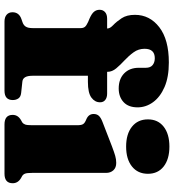

<svg xmlns="http://www.w3.org/2000/svg" viewBox="20 -794 774 854"><g transform="rotate(90 407.0 -367.0)"><path d="M317 -124Q317 -82 343 -79.5L394 -74Q411 -72 418 -61.5Q425 -51 425 -37Q425 0 383.5 0H76Q56.5 0 45.5 -9.5Q34.5 -19 34.5 -35.5Q34.5 -65 65.5 -75.5L77 -79.5Q91.5 -84 98.2 -94.2Q105 -104.5 105 -124.5V-339.5Q105 -350.5 99.5 -357.5Q94 -364.5 77.5 -372L62 -378.5Q40.5 -388 32 -398.5Q23.5 -409 23.5 -423Q23.5 -438 33.8 -447.2Q44 -456.5 63.5 -456.5H106.5V-459Q106.5 -469.5 91.2 -484Q76 -498.5 61 -521.2Q46 -544 46 -580Q46 -646 101 -688.5Q156 -731 258 -731Q323 -731 367.2 -711.8Q411.5 -692.5 434.5 -660.8Q457.5 -629 457.5 -592Q457.5 -551 434 -529.5Q410.5 -508 373.5 -508Q331.5 -508 306.5 -532.2Q281.5 -556.5 281.5 -597.5V-628.5Q281.5 -649 269.5 -658.8Q257.5 -668.5 239 -668.5Q197 -668.5 197 -623Q197 -596 212.5 -574.5Q228 -553 248.2 -534.2Q268.5 -515.5 284 -497Q299.5 -478.5 299.5 -458V-456.5H396Q414 -456.5 424.5 -448.2Q435 -440 435 -425Q435 -402 414 -386.5Q393 -371 344.5 -371H317ZM632 -541Q576 -541 543.5 -567Q511 -593 511 -638Q511 -682.5 543.5 -708Q576 -733.5 632 -733.5Q688 -733.5 720.5 -708Q753 -682.5 753 -638Q753 -593 720.5 -567Q688 -541 632 -541ZM749 -452V-123.5Q749 -100.5 752.2 -91.8Q755.5 -83 763 -78.5L772 -73.5Q795 -60 795 -36.5Q795 0 752.5 0H533.5Q491 0 491 -36.5Q491 -60 514.5 -73.5L523.5 -78.5Q530.5 -83 533.8 -91.8Q537 -100.5 537 -123.5V-322.5Q537 -342 532.2 -349.2Q527.5 -356.5 518.5 -360.5L509.5 -364.5Q487 -374.5 487 -396.5Q487 -410.5 495 -419.5Q503 -428.5 522.5 -436L631 -478Q657.5 -488 673.2 -492.5Q689 -497 704.5 -497Q726 -497 737.5 -484.2Q749 -471.5 749 -452Z"/></g></svg>

Font: Fraunces 9pt S050 Black
Style: Regular
Weight: 900
Version: Version 1.000; ttfautohint (v1.8.3)